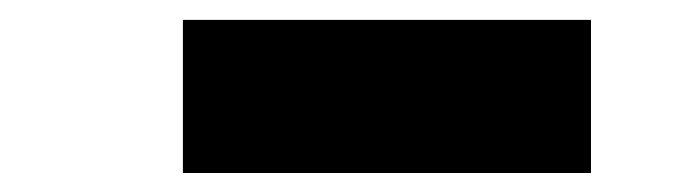

<svg xmlns="http://www.w3.org/2000/svg" viewBox="-20 -937 707 196"><path d="M166.7 -916.7H583.3V-760.4H166.7Z"/></svg>

Font: TypoPRO Monoid
Style: Bold
Weight: 700
Width: 4
Monospace: yes
Designer: Andreas Larsen (@larsenwork)
Version: Version 0.61